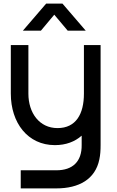

<svg xmlns="http://www.w3.org/2000/svg" viewBox="-20 -790 648 1065"><path d="M40 -270.5C40 -108.5 134 15 284.5 15C345.5 15 395 -4 433 -37.5V13.5C434.5 106.5 382.5 154.5 293.5 154.5H95V255H292.5C418.5 255 508.5 204 531 94.5C536.5 69 538 43.5 538 14.5V-540H445.5V-270.5C445.5 -158.5 402 -79.5 299 -79.5C198.5 -79.5 137.5 -163.5 137.5 -270.5V-540H40ZM107 -620H207L281 -708.5L355.5 -620H455.5L326.5 -770H236Z"/></svg>

Font: Eudonet SemiBold
Style: Regular
Weight: 600
Designer: Mikhail Sharanda
Foundry: Mikhail Sharanda
Version: Version 4.503;Glyphs 3.1.2 (3151)